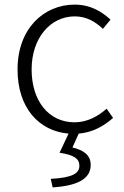

<svg xmlns="http://www.w3.org/2000/svg" viewBox="-20 -567 539 832"><path d="M321 12C381 7 429 -20 470 -56L442 -96C406 -64 359 -37 303 -37C191 -37 117 -130 117 -266C117 -402 198 -496 304 -496C355 -496 393 -473 426 -442L459 -482C422 -515 375 -547 303 -547C171 -547 56 -444 56 -266C56 -99 149 1 277 12L238 95C299 104 324 120 324 151C324 184 295 203 200 208L208 245C316 238 373 208 373 148C373 104 342 84 294 72Z"/></svg>

Font: Spoqa Han Sans Neo Light
Style: Regular
Weight: 300
Designer: [Spoqa Han Sans Neo] Dong-huui Kim  Younghwa Kang  Yujin Lee  [Noto Sans] Ryoko NISHIZUKA  (kana & ideographs); Paul D. 
Foundry: Spoqa (http://www.spoqa-han-sans.com)
Version: Version 1.000